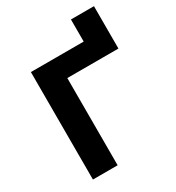

<svg xmlns="http://www.w3.org/2000/svg" viewBox="-198 -964 992 1083"><g transform="rotate(-30 297.5 -422.0)"><path d="M87 -700H431V-844H581V-568H248V0H87Z"/></g></svg>

Font: APTA Sans Regular
Style: Bold Italic
Weight: 700
Version: Version 7.200